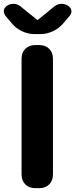

<svg xmlns="http://www.w3.org/2000/svg" viewBox="-23 -977 391 997"><path d="M160 0Q128 0 108.5 -19.5Q89 -39 89 -71V-672Q89 -704 108.5 -723.5Q128 -743 160 -743H181Q213 -743 232.5 -723.5Q252 -704 252 -672V-71Q252 -39 232.5 -19.5Q213 0 181 0ZM155 -800Q123 -800 91 -815Q59 -830 39 -855L6 -894Q-5 -909 -3 -923.5Q-1 -938 15 -948Q31 -958 49.5 -957Q68 -956 82 -945L170 -874H174L261 -945Q275 -956 294 -957Q313 -958 329 -948Q345 -938 347.5 -923.5Q350 -909 339 -895L305 -855Q284 -830 252 -815Q220 -800 188 -800Z"/></svg>

Font: Chiron GoRound TC EB
Style: Regular
Weight: 700
Designer: Ryoko NISHIZUKA 西塚涼子 (kana, bopomofo & ideographs); Paul D. Hunt (Latin, Greek & Cyrillic); Sandoll Communications 산돌커뮤니
Foundry: Adobe
Version: Version 1.000;hotconv 1.1.1;makeotfexe 2.6.0